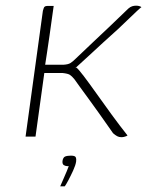

<svg xmlns="http://www.w3.org/2000/svg" viewBox="-20 -481 522 676"><path d="M407 2Q399 2 392.5 -1.5Q386 -5 378 -12Q374 -18 360.5 -37Q347 -56 329.5 -81Q312 -106 293.5 -131Q275 -156 261 -175.5Q247 -195 242 -202Q233 -213 226 -217.5Q219 -222 200 -224H136L105 0H70L131 -443Q133 -449 134 -452.5Q135 -456 138 -458Q141 -460 146 -460Q153 -460 158 -460Q163 -460 169 -460Q167 -446 163 -417.5Q159 -389 154.5 -356.5Q150 -324 145.5 -295.5Q141 -267 139 -253H203Q220 -254 228 -259Q236 -264 246 -274Q275 -302 306.5 -331.5Q338 -361 369.5 -391Q401 -421 432 -451Q439 -457 445.5 -459Q452 -461 459 -461Q466 -461 470.5 -459.5Q475 -458 478 -456Q476 -455 461.5 -441.5Q447 -428 429 -410.5Q411 -393 396 -379Q370 -356 343.5 -331.5Q317 -307 292 -284Q267 -261 245 -241L249 -243Q256 -238 275 -213Q294 -188 319.5 -152Q345 -116 373.5 -77Q402 -38 429 -4Q428 -3 424.5 -1.5Q421 0 416.5 1Q412 2 407 2ZM192 175Q198 161 204 147.5Q210 134 215 122Q220 110 222 104Q220 104 219 104Q218 104 217 104Q211 104 205 100.5Q199 97 200 86Q202 73 209.5 70Q217 67 230 67Q237 67 241.5 68.5Q246 70 247.5 74.5Q249 79 248 88Q246 101 237.5 119.5Q229 138 220.5 154Q212 170 208 175Z"/></svg>

Font: Genos Thin ExtraLight
Style: Italic
Weight: 250
Italic angle: -8°
Version: Version 1.010